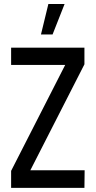

<svg xmlns="http://www.w3.org/2000/svg" viewBox="-20 -916 467 936"><path d="M179.7 -748 215.8 -896.5H294.9L236.3 -748ZM34.2 0V-83L297.9 -599.6H34.2V-683.6H391.6V-602.5L127.9 -85.9H392.6L391.6 0Z"/></svg>

Font: Post No Bills Colombo SemiBold
Style: Regular
Weight: 600
Designer: Kosala Senevirathne, Siva Puranthara, Lasantha Premarathna, Tharique Azeez
Foundry: Mooniak
Version: Version 1.220 ; ttfautohint (v1.6)